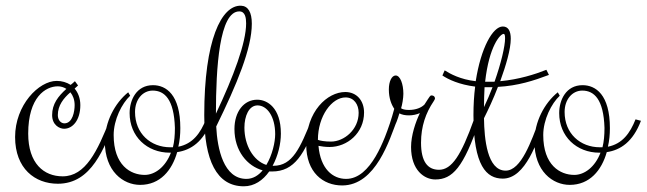

<svg xmlns="http://www.w3.org/2000/svg" viewBox="-20 -658 2270 674"><path d="M163 -254C163 -219 189 -206 205 -206C235 -206 262 -236 262 -289C262 -313 254 -333 242 -347C246 -351 250 -354 254 -358L243 -373C238 -368 233 -364 228 -360C214 -369 197 -374 179 -374C116 -374 33 -289 33 -177C33 -66 103 -13 183 -13C303 -13 345 -139 385 -234L366 -239C322 -127 280 -39 200 -39C134 -39 79 -84 79 -189C79 -317 140 -355 183 -355C193 -355 204 -352 213 -346C184 -320 163 -293 163 -254ZM242 -289C242 -267 235 -225 206 -225C194 -225 183 -236 183 -254C183 -288 203 -313 227 -334C236 -323 242 -308 242 -289Z M488 -44C438 -44 379 -78 379 -184C379 -238 408 -295 437 -322L430 -334C383 -296 348 -230 348 -161C348 -56 413 -9 472 -9C542 -9 584 -60 602 -124C650 -131 694 -160 722 -234L703 -239C684 -191 657 -153 606 -143C611 -164 613 -186 613 -208C613 -326 563 -359 517 -359C459 -359 435 -307 435 -261C435 -179 496 -122 576 -122H580C561 -72 524 -44 488 -44ZM516 -340C558 -340 591 -309 594 -209C594 -183 592 -161 587 -141H578C509 -141 454 -189 454 -265C454 -309 481 -340 516 -340Z M845 -30C765 -30 743 -135 739 -214C812 -363 864 -488 864 -575C864 -615 851 -637 826 -638C757 -640 697 -517 697 -254C697 -96 740 -4 836 -4C873 -4 903 -25 925 -56H935C1014 -56 1049 -117 1093 -234L1074 -239C1034 -139 1007 -76 940 -76H937C956 -111 966 -153 966 -189C966 -280 918 -308 883 -308C836 -308 803 -266 803 -205C803 -128 848 -75 902 -60C887 -42 868 -30 845 -30ZM820 -618C841 -618 844 -595 844 -576C844 -508 800 -390 738 -259C738 -420 750 -618 820 -618ZM838 -210C838 -251 854 -288 884 -288C917 -288 946 -250 946 -187C946 -159 936 -114 915 -79C869 -94 838 -148 838 -210Z M1181 -7C1300 -7 1348 -170 1373 -234L1354 -239C1330 -170 1283 -30 1195 -30C1148 -30 1105 -65 1098 -146C1108 -144 1122 -142 1137 -142C1199 -142 1258 -191 1258 -263C1258 -305 1232 -335 1192 -335C1129 -335 1055 -267 1055 -150C1055 -53 1114 -7 1181 -7ZM1193 -316C1223 -316 1239 -291 1239 -262C1239 -203 1188 -161 1142 -161C1120 -161 1104 -164 1096 -167C1096 -251 1145 -316 1193 -316Z M1382 -260C1392 -255 1402 -253 1416 -253C1429 -253 1443 -256 1454 -261C1439 -230 1423 -183 1423 -142C1423 -60 1470 -28 1508 -28C1568 -28 1607 -69 1663 -234L1644 -239C1599 -113 1566 -62 1521 -62C1481 -62 1458 -91 1458 -157C1458 -215 1475 -262 1502 -302C1505 -307 1507 -310 1507 -312C1507 -319 1502 -323 1495 -323C1490 -323 1490 -322 1470 -291C1459 -280 1440 -272 1415 -272C1401 -272 1392 -275 1388 -278C1392 -290 1396 -314 1396 -329C1396 -363 1385 -393 1369 -393C1355 -393 1345 -372 1345 -344C1345 -313 1354 -291 1364 -276C1355 -242 1344 -209 1329 -171L1333 -167C1357 -197 1369 -215 1382 -260Z M1533 -393C1554 -379 1592 -361 1648 -354C1644 -323 1642 -290 1642 -254C1642 -75 1688 -31 1745 -31C1826 -31 1866 -163 1893 -234L1874 -239C1845 -163 1810 -59 1755 -59C1690 -59 1680 -171 1679 -243C1693 -271 1712 -311 1728 -353C1799 -357 1854 -375 1907 -395L1898 -413C1858 -397 1801 -379 1736 -373C1756 -428 1773 -485 1773 -522C1773 -548 1765 -565 1745 -565C1710 -565 1668 -490 1650 -373C1596 -379 1560 -399 1541 -411ZM1748 -539C1752 -539 1753 -533 1753 -523C1753 -496 1739 -436 1716 -371H1692H1683C1697 -496 1736 -539 1748 -539ZM1679 -283C1679 -308 1680 -331 1681 -352H1691H1709C1700 -328 1690 -305 1679 -282Z M1996 -44C1946 -44 1887 -78 1887 -184C1887 -238 1916 -295 1945 -322L1938 -334C1891 -296 1856 -230 1856 -161C1856 -56 1921 -9 1980 -9C2050 -9 2092 -60 2110 -124C2158 -131 2202 -160 2230 -234L2211 -239C2192 -191 2165 -153 2114 -143C2119 -164 2121 -186 2121 -208C2121 -326 2071 -359 2025 -359C1967 -359 1943 -307 1943 -261C1943 -179 2004 -122 2084 -122H2088C2069 -72 2032 -44 1996 -44ZM2024 -340C2066 -340 2099 -309 2102 -209C2102 -183 2100 -161 2095 -141H2086C2017 -141 1962 -189 1962 -265C1962 -309 1989 -340 2024 -340Z"/></svg>

Font: Clicker Script
Style: Regular
Weight: 400
Designer: Astigmatic (AOETI)
Foundry: Astigmatic (AOETI)
Version: Version 1.000